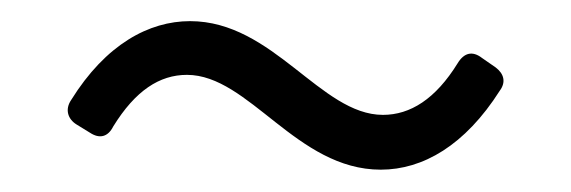

<svg xmlns="http://www.w3.org/2000/svg" viewBox="-20 -418 529 178"><path d="M153.3 -348.6C210.9 -348.6 254.9 -260.7 333 -260.7C372.1 -260.7 411.1 -283.2 443.4 -334C449.2 -341.8 447.3 -349.6 439.5 -355.5L426.8 -364.3C418 -371.1 410.2 -369.1 404.3 -359.4C383.8 -326.2 360.4 -311.5 335 -311.5C277.3 -311.5 233.4 -398.4 156.2 -398.4C118.2 -398.4 78.1 -377 45.9 -325.2C40 -316.4 43 -307.6 50.8 -302.7L63.5 -294.9C72.3 -289.1 80.1 -291 85 -300.8C105.5 -334 127.9 -348.6 153.3 -348.6Z"/></svg>

Font: Ed Sans Neue Light
Style: Regular
Weight: 300
Designer: Stephen Hutchings
Version: Version 1.004;PS 001.004;hotconv 1.0.88;makeotf.lib2.5.64775